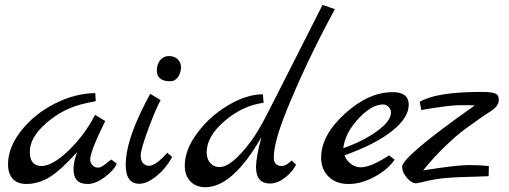

<svg xmlns="http://www.w3.org/2000/svg" viewBox="-20 -759 2101 792"><path d="M13.2 -81.1Q13.2 -150.9 67.1 -219.5Q121.1 -288.1 205.1 -331.1Q289.1 -374 373 -375L375 -341.8L333 -333Q242.2 -313 172.6 -252.9Q103 -192.9 103 -133.5Q103 -74.2 150.9 -74.2Q195.8 -74.2 262 -137.2Q328.1 -200.2 372.1 -285.2L414.1 -259.8Q352.1 -134.8 352.1 -101.1Q352.1 -86.9 361.6 -77.4Q371.1 -67.9 380.6 -67.9Q390.1 -67.9 393.1 -68.8Q396 -69.8 398.9 -71.5Q401.9 -73.2 406.5 -76.2Q411.1 -79.1 414.6 -82Q418 -85 426 -91.1Q434.1 -97.2 439 -101.1L461.9 -84Q447.8 -54.2 410.4 -27.1Q373 0 341.8 0Q283.2 0 283.2 -61Q283.2 -90.8 297.9 -130.9L261.2 -92.8Q207 -37.6 167.5 -18.8Q127.9 0 89.8 0Q51.8 0 32.5 -21.5Q13.2 -43 13.2 -81.1Z M498.5 -79.1Q498.5 -176.3 578.6 -332Q596.7 -366.2 599.6 -372.1L642.6 -346.2Q621.6 -308.1 591.1 -225.1Q560.5 -142.1 560.5 -118.7Q560.5 -95.2 570.6 -85.2Q580.6 -75.2 594.7 -75.2Q594.7 -75.2 595.2 -75.2Q622.6 -75.2 669.9 -128.9L689.9 -111.8Q666 -65.9 626.5 -33.4Q586.9 -1 554.7 -1Q498.5 -1 498.5 -79.1ZM682.6 -423.8Q627 -423.8 627 -468.3Q627 -494.1 640.9 -511Q654.8 -527.8 676.8 -527.8Q698.7 -527.8 712.6 -514.9Q726.6 -502 726.6 -481Q726.6 -460 714.6 -441.9Q702.6 -423.8 682.6 -423.8Z M742.2 -76.2Q742.2 -141.1 794.2 -210.9Q846.2 -280.8 922.4 -325.4Q998.5 -370.1 1064.5 -370.1L1067.4 -335Q981.4 -323.7 907 -260.3Q832.5 -196.8 832.5 -130.9Q832.5 -103 847.4 -86.4Q862.3 -69.8 886.2 -69.8Q935.1 -69.8 1014.2 -174.8Q1043 -212.9 1080.6 -285.9Q1118.2 -358.9 1140.6 -403.6Q1163.1 -448.2 1184.8 -490.7Q1206.5 -533.2 1241.5 -602.5Q1276.4 -671.9 1310.5 -738.8L1361.3 -721.2L1347.2 -694.8Q1237.3 -489.7 1160.2 -297.9Q1109.4 -171.9 1109.4 -108.9Q1109.4 -92.8 1117.4 -83.5Q1125.5 -74.2 1142.8 -74.2Q1160.2 -74.2 1183.1 -97.2L1201.2 -80.1Q1188 -51.3 1156.2 -26.6Q1124.5 -2 1094.2 -2Q1036.1 -2 1036.1 -69.8Q1036.1 -109.9 1058.1 -192.9Q939.9 13.2 827.1 13.2Q788.1 13.2 765.1 -11Q742.2 -35.2 742.2 -76.2Z M1304.7 -108.9Q1304.7 -200.7 1402.3 -289.8Q1500 -378.9 1600.1 -378.9Q1666 -378.9 1666 -327.1Q1666 -272.9 1596.4 -218Q1526.9 -163.1 1400.9 -118.2Q1409.7 -95.2 1428.7 -82Q1447.8 -68.8 1467.8 -68.8Q1510.7 -69.3 1585 -118.2L1607.9 -100.1Q1577.1 -57.1 1522.9 -28.6Q1468.8 0 1417.7 0Q1366.7 0 1335.7 -30Q1304.7 -60.1 1304.7 -108.9ZM1396 -147.9Q1477.1 -175.8 1534.9 -217.8Q1592.8 -259.8 1592.8 -294.9Q1592.8 -308.1 1582.8 -318.1Q1572.8 -328.1 1560.1 -328.1Q1513.2 -328.1 1458.5 -269.5Q1403.8 -210.9 1396 -147.9Z M1638.7 -70.8Q1638.7 -112.8 1938.5 -324.2Q1925.3 -325.2 1878.9 -325.2Q1832.5 -325.2 1717.8 -305.2L1711.4 -338.9Q1779.3 -379.9 1965.8 -379.9Q2004.9 -379.9 2021.2 -374Q2037.6 -368.2 2037.6 -347.2Q2037.6 -324.2 2011.7 -305.2Q2006.8 -301.3 1995.1 -294.2Q1983.4 -287.1 1953.6 -266.1Q1923.8 -245.1 1893.3 -222.7Q1862.8 -200.2 1815.7 -155Q1768.6 -109.9 1725.6 -56.2Q1863.8 -78.1 1912.1 -78.1Q1960.4 -78.1 1996.6 -74.2L1995.6 -32.2Q1972.7 -31.2 1932.6 -30Q1892.6 -28.8 1877.2 -28.3Q1861.8 -27.8 1834.5 -25.9Q1788.6 -22.9 1749.5 -14.2Q1700.7 -2.9 1696.8 -2.9Q1677.7 -2.9 1658.2 -25.9Q1638.7 -48.8 1638.7 -70.8Z"/></svg>

Font: Marck Script
Style: Regular
Weight: 400
Designer: Denis Masharov, Marck Fogel
Foundry: Denis Masharov
Version: Version 1.002